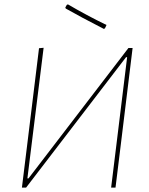

<svg xmlns="http://www.w3.org/2000/svg" viewBox="-20 -856 680 876"><path d="M104 -195 158 -636 179 -638 105 -42H110L566 -637H585L531 -195L507 0H487L511 -195L560 -595H555L99 0H80ZM466 -742 459 -727 454 -724Q347 -779 280 -817L278 -822L285 -834L290 -836Q375 -786 466 -742Z"/></svg>

Font: Luna Sans Thin
Style: Italic
Weight: 250
Italic angle: -7°
Designer: Juan Pablo del Peral
Foundry: Huerta Tipografica
Version: Version 2.001; ttfautohint (v1.5)